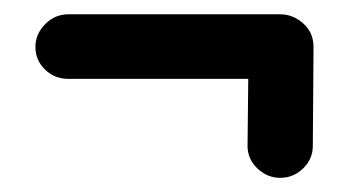

<svg xmlns="http://www.w3.org/2000/svg" viewBox="-20 -358 506 270"><path d="M374 -107.9Q356 -107.9 342 -121.1Q328.1 -134.3 328.1 -152.8L329.1 -247.1H76.2Q56.6 -247.1 43.2 -260.3Q29.8 -273.4 29.8 -292Q29.8 -310.1 43.5 -324Q57.1 -337.9 76.2 -337.9H374Q392.1 -337.9 406.5 -325Q420.9 -312 420.9 -292L419.9 -152.8Q419.9 -134.3 406.2 -121.1Q392.6 -107.9 374 -107.9Z"/></svg>

Font: Comic Neue
Style: Bold
Weight: 700
Designer: Craig Rozynski
Foundry: Craig Rozynski
Version: Version 2.003;hotconv 1.0.109;makeotfexe 2.5.65596